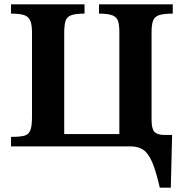

<svg xmlns="http://www.w3.org/2000/svg" viewBox="-20 -677 851 888"><path d="M770 191H719Q702 116 684.5 74.5Q667 33 643.5 16.5Q620 0 584 0H31V-44Q71 -44 91.5 -49Q112 -54 120 -73.5Q128 -93 128 -135V-527Q128 -565 119 -583.5Q110 -602 89 -608Q68 -614 31 -614V-657H371V-614Q328 -614 308 -606Q288 -598 282.5 -578.5Q277 -559 277 -524V-57H532V-529Q532 -560 526.5 -578.5Q521 -597 501 -605.5Q481 -614 438 -614V-657H779V-614Q739 -614 717.5 -607.5Q696 -601 688.5 -582.5Q681 -564 681 -529V-124Q681 -82 693.5 -68Q706 -54 735 -53H776Z"/></svg>

Font: STIX Two Text
Style: Bold
Weight: 700
Designer: Ross Mills, John Hudson & Paul Hanslow, Tiro Typeworks Ltd; with prior portions MicroPress Inc., and Coen Hoffman.
Foundry: Tiro Typeworks Ltd
Version: Version 2.13 b171